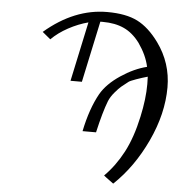

<svg xmlns="http://www.w3.org/2000/svg" viewBox="-57 -752 892 962"><g transform="rotate(5 388.5 -271.0)"><path d="M499 119.1Q553.7 64.5 592.8 -9.5Q631.8 -83.5 654.8 -189.9Q674.8 -281.2 674.8 -356Q674.8 -380.9 673.8 -393.1Q647 -385.7 616.9 -375Q586.9 -364.3 580.1 -358.9Q558.6 -342.3 545.9 -331.8Q533.2 -321.3 514.2 -298.8Q495.1 -276.4 485.8 -253.9Q463.9 -198.2 439.9 -92.8H372.1Q395.5 -207.5 439 -285.2Q469.7 -337.9 535.9 -382.1Q602.1 -426.3 666 -441.9Q653.8 -499.5 612.8 -558.1Q577.6 -605.5 532.7 -626.2Q487.8 -647 425.8 -647H413.1L347.2 -338.9H290L354 -638.2Q303.7 -625 254.6 -598.4Q205.6 -571.8 170.9 -537.1Q130.9 -570.8 129.9 -570.8Q278.3 -698.2 443.8 -698.2Q538.6 -698.2 596.4 -668.9Q654.3 -639.6 705.1 -569.8Q776.9 -470.7 776.9 -348.1Q776.9 -215.8 712.2 -77.1Q647.5 61.5 547.9 155.8Q499 120.1 499 119.1Z"/></g></svg>

Font: Common Serif Medium
Style: Italic
Weight: 500
Italic angle: -12°
Designer: Philipp H. Poll, Khaled Hosny
Foundry: Stefan Peev, Context Ltd.
Version: Version 1.026